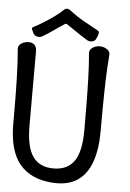

<svg xmlns="http://www.w3.org/2000/svg" viewBox="-58 -890 636 942"><g transform="rotate(5 260.0 -418.5)"><path d="M60 -667Q79 -667 89.5 -656.5Q100 -646 100 -627Q100 -569 100 -506.5Q100 -444 100 -381Q100 -318 100 -260Q100 -154 133.5 -107Q167 -60 235 -60Q303 -60 336.5 -107Q370 -154 370 -260Q370 -318 369.5 -383.5Q369 -449 367 -514.5Q365 -580 360 -638Q359 -650 366 -658.5Q373 -667 385 -672Q397 -677 410 -677Q423 -677 435 -672Q447 -667 454 -658.5Q461 -650 460 -638Q455 -580 453 -514.5Q451 -449 450.5 -383.5Q450 -318 450 -260Q450 -172 427.5 -109.5Q405 -47 358 -16Q311 15 236 10Q130 3 75 -62.5Q20 -128 20 -260Q20 -318 19.5 -381Q19 -444 17 -507Q15 -570 10 -628Q9 -640 16 -648.5Q23 -657 35 -662Q47 -667 60 -667ZM393 -753Q402 -749 398 -734.5Q394 -720 387 -709V-708Q383 -702 375 -699Q367 -696 358.5 -697Q350 -698 344 -702Q316 -719 292 -736Q268 -753 240 -771Q235 -774 230 -771Q202 -753 178.5 -736Q155 -719 126 -702Q117 -695 103 -697Q89 -699 82 -709L81 -710Q75 -721 71.5 -730Q68 -739 77 -743Q99 -754 125.5 -770.5Q152 -787 177 -805Q202 -823 218 -839Q226 -847 234.5 -846.5Q243 -846 252 -839Q284 -814 322.5 -792Q361 -770 393 -753Z"/></g></svg>

Font: Winky Sans Light
Style: Regular
Weight: 300
Designer: Simon Atzbach
Foundry: typofactur
Version: Version 1.205